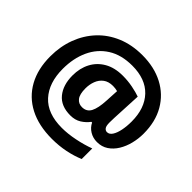

<svg xmlns="http://www.w3.org/2000/svg" viewBox="-179 -920 1216 1216"><g transform="rotate(45 429.0 -312.5)"><path d="M811.5 -356.4Q811.5 -311 800.5 -267.1Q789.6 -223.1 767.8 -187.7Q746.1 -152.3 714.1 -131.1Q682.1 -109.9 639.6 -109.9Q603.5 -109.9 574.2 -127.9Q544.9 -146 530.8 -175.8H524.4Q503.9 -147.9 473.4 -128.9Q442.9 -109.9 400.9 -109.9Q316.9 -109.9 274.4 -161.9Q231.9 -213.9 231.9 -299.3Q231.9 -363.8 258.3 -414.3Q284.7 -464.8 335.4 -494.1Q386.2 -523.4 459.5 -523.4Q504.4 -523.4 547.6 -514.9Q590.8 -506.3 619.1 -496.1L609.4 -295.9Q609.4 -286.6 608.9 -275.4Q608.4 -264.2 608.4 -254.4Q608.4 -222.2 617.7 -210.7Q627 -199.2 640.1 -199.2Q660.6 -199.2 674.8 -220.9Q689 -242.7 696.3 -278.6Q703.6 -314.5 703.6 -357.4Q703.6 -475.6 639.4 -543.2Q575.2 -610.8 456.1 -610.8Q358.9 -610.8 292.7 -568.8Q226.6 -526.9 192.6 -453.4Q158.7 -379.9 158.7 -285.2Q158.7 -160.2 224.1 -88.1Q289.6 -16.1 418.9 -16.1Q472.7 -16.1 533.9 -28.6Q595.2 -41 647.5 -60.5V34.2Q600.6 54.2 543.5 65.9Q486.3 77.6 423.8 77.6Q305.2 77.6 220.9 33.9Q136.7 -9.8 91.8 -91.1Q46.9 -172.4 46.9 -285.2Q46.9 -374 75.4 -450.2Q104 -526.4 157.2 -583.3Q210.4 -640.1 285.6 -671.6Q360.8 -703.1 454.6 -703.1Q561 -703.1 641.4 -661.1Q721.7 -619.1 766.6 -541.5Q811.5 -463.9 811.5 -356.4ZM347.7 -299.3Q347.7 -246.6 366.2 -222.9Q384.8 -199.2 416 -199.2Q457.5 -199.2 475.6 -233.9Q493.7 -268.6 497.1 -337.9L502 -428.2Q492.2 -430.7 482.2 -432.1Q472.2 -433.6 460.9 -433.6Q420.9 -433.6 396 -414.8Q371.1 -396 359.4 -365.2Q347.7 -334.5 347.7 -299.3Z"/></g></svg>

Font: Lunasima
Style: Bold
Weight: 700
Designer: The DocRepair Project, Monotype Design Team
Foundry: Google
Version: Version 2.009